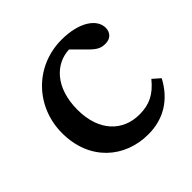

<svg xmlns="http://www.w3.org/2000/svg" viewBox="-140 -646 785 785"><g transform="rotate(-45 252.5 -253.5)"><path d="M293 9C380 9 450 -32 494 -115L462 -143C422 -94 383 -74 325 -74C230 -74 159 -142 159 -267C159 -396 230 -463 309 -466L363 -412C390 -385 405 -377 431 -377C460 -377 478 -395 478 -423C478 -472 419 -516 316 -516C162 -516 47 -396 47 -244C47 -86 157 9 293 9Z"/></g></svg>

Font: TPK Tissa Web Medium
Style: Regular
Weight: 500
Designer: Jacques Le Bailly, Suppakit Chalermlarp | Katatrad Co.,Ltd.
Foundry: Jacques Le Bailly, Cadson Demak Co.,Ltd.
Version: Version 5.000;Glyphs 3.1.2 (3151)